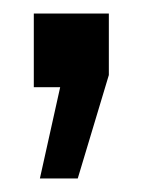

<svg xmlns="http://www.w3.org/2000/svg" viewBox="-20 -129 210 284"><path d="M39 135 69 0H30V-109H141V-18L95 135Z"/></svg>

Font: Special Gothic Condensed Medium
Style: Regular
Weight: 500
Width: 3
Designer: Alistair McCready
Foundry: Monolith
Version: Version 1.000; ttfautohint (v1.8.4.7-5d5b)